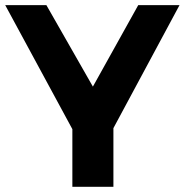

<svg xmlns="http://www.w3.org/2000/svg" viewBox="-23 -720 712 740"><path d="M414.1 0H255.9V-222.2L-2.9 -700.2H155.8L335 -386.2L509.8 -700.2H668.9L414.1 -226.1Z"/></svg>

Font: Montserrat-SemiBold
Style: Regular
Weight: 600
Designer: Julieta Ulanovsky
Foundry: Julieta Ulanovsky
Version: Version 6.001